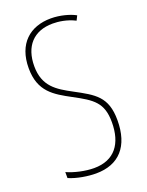

<svg xmlns="http://www.w3.org/2000/svg" viewBox="-139 -794 668 874"><g transform="rotate(-20 194.5 -357.0)"><path d="M346 -185C346 -299 292 -327 201 -376C132 -413 74 -447 74 -545C74 -640 125 -699 219 -699C246 -699 287 -694 326 -674L337 -696C310 -711 264 -724 219 -724C117 -724 47 -663 47 -545C47 -431 113 -395 189 -354C277 -307 319 -280 319 -185C319 -82 272 -16 172 -16C129 -16 77 -28 42 -44V-15C81 2 134 10 172 10C284 10 346 -59 346 -185Z"/></g></svg>

Font: Noto Sans Georgian ExtraCondensed Thin
Style: Regular
Weight: 100
Width: 2
Designer: Monotype Design Team, Akaki Razmadze
Foundry: Google LLC
Version: Version 2.005